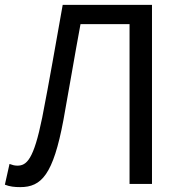

<svg xmlns="http://www.w3.org/2000/svg" viewBox="-20 -754 744 787"><path d="M63 13C150 13 198 -38 240 -262C264 -393 285 -521 310 -655H511V0H603V-734H237C208 -572 183 -425 153 -272C118 -99 89 -75 51 -75C39 -75 30 -78 19 -82L0 3C20 11 40 13 63 13Z"/></svg>

Font: Microsoft YaHei
Style: Regular
Weight: 400
Designer: Ryoko NISHIZUKA 西塚涼子 (kana, bopomofo & ideographs); Paul D. Hunt (Latin, Greek & Cyrillic); Sandoll Communications 산돌커뮤니
Foundry: Adobe
Version: Version 2.001;hotconv 1.0.111;makeotfexe 2.5.65597